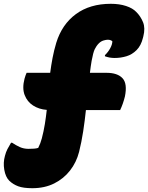

<svg xmlns="http://www.w3.org/2000/svg" viewBox="-82 -790 779 1010"><path d="M-24 -39H-18Q1 -26 22 -16.5Q43 -7 68 -7Q84 -7 97 -8Q110 -9 119 -12Q131 -35 138 -62Q148 -100 154 -137.5Q160 -175 164 -212Q123 -215 92 -235Q61 -255 47.5 -290.5Q34 -326 47 -376Q50 -387 52.5 -393.5Q55 -400 58 -407H182Q187 -446 194.5 -485.5Q202 -525 214 -565Q244 -662 317.5 -716Q391 -770 501 -770Q546 -770 581 -758.5Q616 -747 635 -727Q658 -704 670.5 -673Q683 -642 672 -599L670 -591Q660 -550 636.5 -526.5Q613 -503 583 -494Q553 -485 521 -485Q494 -485 470 -494V-500Q487 -516 498 -536.5Q509 -557 509 -573Q500 -581 485 -581Q476 -581 462.5 -577Q449 -573 438 -562Q425 -549 416.5 -531.5Q408 -514 400 -470Q395 -441 391 -407H478Q536 -407 562.5 -378.5Q589 -350 575 -282Q565 -242 550 -211H370Q364 -154 355.5 -98.5Q347 -43 334 9Q320 64 286.5 107Q253 150 203 175Q153 200 88 200Q41 200 14 190Q-13 180 -33 161Q-53 141 -59.5 103Q-66 65 -56 30Q-51 10 -43 -5.5Q-35 -21 -24 -39Z"/></svg>

Font: Recursive Mn Csl St XBk
Style: Italic
Weight: 1000
Italic angle: -15°
Monospace: yes
Version: Version 1.079;hotconv 1.0.112;makeotfexe 2.5.65598; ttfautoh